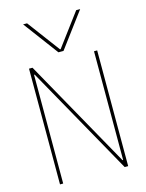

<svg xmlns="http://www.w3.org/2000/svg" viewBox="-144 -1085 887 1170"><g transform="rotate(-15 300.0 -500.0)"><path d="M120 -1000H145L298 -795H302L455 -1000H480L316 -780H284ZM85 0V-730H107L491 -44H495V-730H515V0H493L109 -686H105V0Z"/></g></svg>

Font: M PLUS Code Latin Expanded Thin
Style: Regular
Weight: 250
Width: 7
Designer: Coji Morishita
Foundry: UNDERFOREST DESIGN
Version: Version 1.002; ttfautohint (v1.8.3)